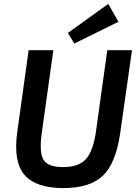

<svg xmlns="http://www.w3.org/2000/svg" viewBox="-20 -946 708 979"><path d="M584 -835 359 -724 326 -778 532 -926ZM653 -690 593 -268Q571 -114 505 -50.5Q439 13 303 13Q163 13 105 -54Q47 -121 68 -273L126 -690H252L193 -268Q179 -168 202 -131Q225 -94 301 -94Q380 -94 417 -133.5Q454 -173 469 -273L527 -690Z"/></svg>

Font: Exo 2.0 Semi Bold
Style: Italic
Weight: 600
Italic angle: -8°
Designer: Natanael Gama
Version: Version 1.001;PS 001.001;hotconv 1.0.70;makeotf.lib2.5.58329